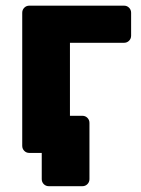

<svg xmlns="http://www.w3.org/2000/svg" viewBox="-20 -540 499 678"><path d="M152.5 117.5Q141.9 117.5 134.6 110.3Q127.4 103 127.4 92.4V0H97.4L59.5 -131.1H270.7Q281.4 -131.1 288.6 -123.9Q295.9 -116.6 295.9 -106V92.4Q295.9 103 288.6 110.3Q281.4 117.5 270.7 117.5ZM83.6 0Q73 0 65.8 -7.2Q58.5 -14.5 58.5 -25.1V-494.9Q58.5 -505.5 65.8 -512.8Q73 -520 83.6 -520H417.9Q428.5 -520 435.7 -512.8Q443 -505.5 443 -494.9V-414Q443 -403.4 435.7 -396.1Q428.5 -388.9 417.9 -388.9H227V-25.1Q227 -14.5 219.7 -7.2Q212.5 0 201.9 0Z"/></svg>

Font: Rubik Light
Style: Regular
Weight: 300
Designer: Hubert and Fischer
Foundry: Hubert and Fischer
Version: Version 2.300;gftools[0.9.30]